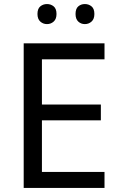

<svg xmlns="http://www.w3.org/2000/svg" viewBox="-20 -928 596 948"><path d="M496 0H97V-714H496V-635H187V-412H478V-334H187V-79H496ZM165 -859Q165 -885 179 -896.5Q193 -908 212 -908Q231 -908 245 -896.5Q259 -885 259 -859Q259 -834 245 -821.5Q231 -809 212 -809Q193 -809 179 -821.5Q165 -834 165 -859ZM353 -859Q353 -885 366.5 -896.5Q380 -908 399 -908Q418 -908 432 -896.5Q446 -885 446 -859Q446 -834 432 -821.5Q418 -809 399 -809Q380 -809 366.5 -821.5Q353 -834 353 -859Z"/></svg>

Font: Noto Sans Tai Viet
Style: Regular
Weight: 400
Designer: Monotype Design Team
Foundry: Monotype Imaging Inc.
Version: Version 2.003; ttfautohint (v1.8.4.7-5d5b)